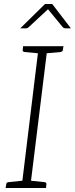

<svg xmlns="http://www.w3.org/2000/svg" viewBox="-20 -936 373 956"><path d="M87 0 173 -706H217L130 0ZM8 0 11 -18Q11 -23 14.5 -26Q18 -29 22 -29L99 -37L100 0ZM118 0 126 -37 202 -29Q206 -29 209 -26Q212 -23 211 -18L209 0ZM186 -706 177 -670 102 -677Q97 -678 94.5 -680.5Q92 -683 93 -688L95 -706ZM296 -706 293 -688Q293 -683 289.5 -680.5Q286 -678 282 -677L204 -670V-706ZM81 -795 204 -916H240L333 -795H305Q298 -795 293 -800L219 -890L122 -800Q120 -798 117 -796.5Q114 -795 110 -795Z"/></svg>

Font: Aleo ExtraLight
Style: Italic
Weight: 250
Italic angle: -7°
Designer: Alessio Laiso
Foundry: Alessio Laiso
Version: Version 2.001;gftools[0.9.29]